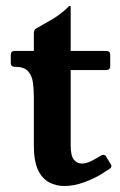

<svg xmlns="http://www.w3.org/2000/svg" viewBox="-20 -610 401 641"><path d="M349 -63Q352 -60 352 -55Q352 -50 345 -46L319 -29Q295 -14 261 -1.5Q227 11 194 11Q168 11 144.5 -1Q121 -13 107 -42.5Q93 -72 93 -124V-287Q93 -311 90 -334Q87 -357 74 -372Q61 -387 29 -387Q16 -387 16 -400V-427Q16 -440 29 -440H93V-499Q93 -510 101 -515Q121 -526 152.5 -544.5Q184 -563 209 -588Q210 -590 213 -590H215Q216 -590 216 -587V-440H334Q348 -440 348 -427V-389Q348 -376 334 -376H216V-124Q216 -90 226.5 -77Q237 -64 253 -64Q268 -64 285 -72.5Q302 -81 316 -90Q319 -92 321.5 -92.5Q324 -93 326 -93Q332 -93 335 -86Z"/></svg>

Font: Young Serif Light
Style: Regular
Weight: 300
Designer: Bastien Sozeau
Foundry: NBR — Bastien Sozeau
Version: Version 5.001